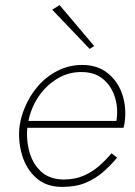

<svg xmlns="http://www.w3.org/2000/svg" viewBox="-20 -725 531 754"><path d="M76 -223H465Q467 -229 468 -235.5Q469 -242 470 -248Q477 -306 459.5 -356.5Q442 -407 402 -438.5Q362 -470 303 -470Q251 -470 206 -447Q161 -424 128 -385.5Q95 -347 76 -299Q69 -283 64.5 -266Q60 -249 57 -231Q50 -172 66.5 -116.5Q83 -61 122.5 -26Q162 9 224 9Q278 9 317 -7.5Q356 -24 386 -50.5Q416 -77 440 -106L418 -123Q397 -98 370 -74Q343 -50 308.5 -35Q274 -20 229 -20Q174 -21 141 -51.5Q108 -82 95 -130.5Q82 -179 88 -232L90 -241Q99 -296 129 -342Q159 -388 204 -415.5Q249 -443 301 -442Q353 -442 386 -413.5Q419 -385 432 -341Q445 -297 437 -250H80ZM185 -687 332 -533 350 -544 214 -705Z"/></svg>

Font: Jost ExtraLight
Style: Italic
Weight: 250
Italic angle: -5°
Version: Version 3.710